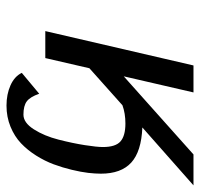

<svg xmlns="http://www.w3.org/2000/svg" viewBox="-32 -448 595 570"><g transform="rotate(90 265.0 -162.5)"><path d="M319.8 64.9Q343.8 64.9 363.5 33.9Q383.3 2.9 394 -39.3Q404.8 -81.5 410.4 -117.4Q416 -153.3 416 -170.9Q416 -208.5 399.4 -223.1Q382.8 -237.8 346.2 -237.8Q315.9 -237.8 292 -229L182.1 -130.9L151.9 0H71.8L173.8 -439.9H253.9L206.1 -232.9L438 -439.9H529.8L357.9 -288.1Q429.2 -285.2 462.2 -255.1Q495.1 -225.1 495.1 -165Q495.1 -148.4 492.7 -127.2Q490.2 -106 483.6 -78.6Q477.1 -51.3 467.3 -24.9Q457.5 1.5 441.4 27.1Q425.3 52.7 405 72Q384.8 91.3 355.7 103.3Q326.7 115.2 293 115.2Q259.3 115.2 232.7 103.3Q206.1 91.3 195.8 69.8L257.8 18.1Q267.1 44.9 280.3 54.9Q293.5 64.9 319.8 64.9Z"/></g></svg>

Font: Pfennig
Style: Italic
Weight: 500
Italic angle: -13°
Version: Version 20120410 ; ttfautohint (v0.8)